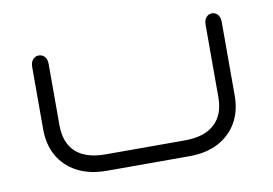

<svg xmlns="http://www.w3.org/2000/svg" viewBox="-51 -462 765 539"><g transform="rotate(-10 331.0 -192.0)"><path d="M449 0H214Q165 0 130 -18.5Q95 -37 76.5 -69.5Q58 -102 58 -146V-323Q58 -337 65 -344.5Q72 -352 81 -352Q92 -352 98.5 -344.5Q105 -337 105 -323V-149Q105 -99 133.5 -72.5Q162 -46 219 -46H444Q500 -46 529 -72.5Q558 -99 558 -149V-355Q558 -369 564.5 -376.5Q571 -384 581 -384Q591 -384 597.5 -376.5Q604 -369 604 -355V-146Q604 -102 585.5 -69.5Q567 -37 532.5 -18.5Q498 0 449 0Z"/></g></svg>

Font: Beiruti Light
Style: Regular
Weight: 300
Designer: Arlette Boutros
Foundry: Boutros
Version: Version 1.41